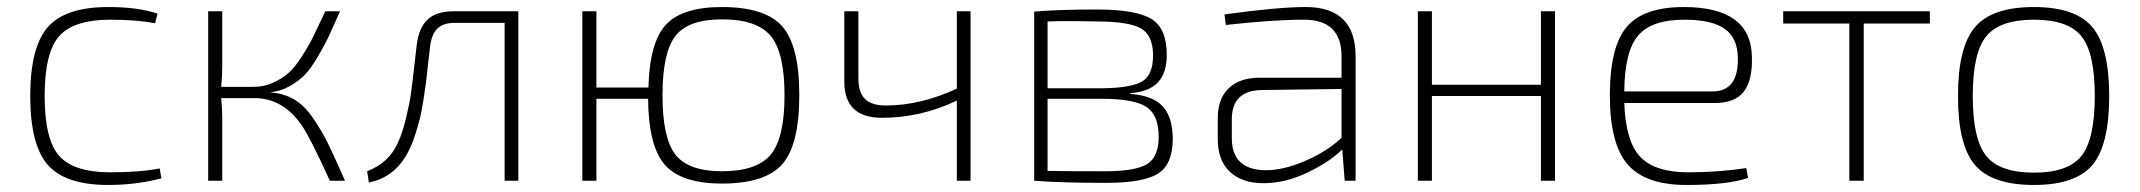

<svg xmlns="http://www.w3.org/2000/svg" viewBox="-20 -514 6085 546"><path d="M434 -35 439 -7Q368 12 288 12Q166 12 116 -45Q66 -102 66 -241Q66 -380 116 -437Q166 -494 288 -494Q374 -494 428 -475L421 -448Q368 -458 294 -458Q190 -458 148.5 -411.5Q107 -365 107 -241Q107 -117 148.5 -70.5Q190 -24 294 -24Q378 -24 434 -35Z M751 -252V-251Q788 -248 817 -231Q846 -214 871 -177Q896 -140 912 -107.5Q928 -75 955 -14Q959 -5 961 0H918Q862 -123 839 -156Q788 -232 709 -235Q706 -235 703 -235H609Q612 -206 612 -180V0H572V-482H612V-325Q612 -296 609 -267H701Q731 -267 757 -279Q783 -291 801 -307Q819 -323 838.5 -353.5Q858 -384 869.5 -407.5Q881 -431 900 -471Q903 -478 905 -482H947Q926 -435 916 -413Q906 -391 885 -355Q864 -319 847.5 -302Q831 -285 805.5 -270Q780 -255 751 -252Z M1454 -482V0H1415V-449H1274Q1240 -449 1223.5 -432.5Q1207 -416 1203 -381Q1202 -376 1197.5 -334Q1193 -292 1191.5 -279.5Q1190 -267 1184.5 -232Q1179 -197 1174.5 -179Q1170 -161 1162.5 -136.5Q1155 -112 1146 -93Q1109 -11 1029 5L1024 -27Q1086 -51 1111 -107Q1124 -134 1134.5 -177.5Q1145 -221 1149 -250.5Q1153 -280 1158.5 -329.5Q1164 -379 1165 -386Q1171 -435 1196 -458.5Q1221 -482 1271 -482Z M1676 -265H1824Q1827 -393 1873.5 -443.5Q1920 -494 2033 -494Q2156 -494 2204.5 -439Q2253 -384 2253 -243Q2253 -102 2204.5 -47Q2156 8 2033 8Q1918 8 1871 -45Q1824 -98 1823 -233H1676V0H1636V-482H1676ZM2033 -27Q2132 -27 2171.5 -74Q2211 -121 2211 -243Q2211 -365 2171.5 -412Q2132 -459 2033 -459Q1938 -459 1901 -412Q1864 -365 1864 -243Q1864 -121 1901 -74Q1938 -27 2033 -27Z M2740 -482V0H2701V-228Q2599 -179 2488 -179Q2381 -179 2381 -282V-482H2421V-292Q2421 -251 2440 -232.5Q2459 -214 2499 -214Q2598 -214 2701 -262V-482Z M3194 -249V-247Q3260 -242 3287.5 -210.5Q3315 -179 3315 -119Q3315 -47 3273.5 -20.5Q3232 6 3126 6Q2999 6 2921 0V-481Q2989 -487 3099 -487Q3211 -487 3254.5 -460Q3298 -433 3298 -358Q3298 -307 3273 -280Q3248 -253 3194 -249ZM2959 -263H3115Q3197 -264 3228 -282.5Q3259 -301 3259 -356Q3259 -414 3224 -433.5Q3189 -453 3098 -453Q3007 -455 2959 -453ZM2959 -233V-28Q2994 -27 3122 -27Q3208 -27 3241.5 -47Q3275 -67 3275 -125Q3275 -187 3240 -210Q3205 -233 3115 -233Z M3466 -443 3462 -473Q3614 -494 3693 -494Q3835 -494 3835 -354V0H3804L3797 -89Q3762 -54 3698.5 -23.5Q3635 7 3573 7Q3512 7 3477.5 -25.5Q3443 -58 3443 -118V-178Q3443 -233 3474 -263Q3505 -293 3563 -293H3795V-354Q3795 -458 3688 -458Q3601 -458 3466 -443ZM3483 -175V-121Q3483 -32 3577 -30Q3627 -29 3689.5 -55.5Q3752 -82 3795 -122V-261L3567 -258Q3483 -256 3483 -175Z M4402 -482V0H4362V-241H4052V0H4012V-482H4052V-273H4362V-482Z M4856 -221H4599Q4603 -111 4645 -67.5Q4687 -24 4781 -24Q4866 -24 4946 -36L4951 -8Q4893 12 4776 12Q4659 12 4608.5 -46.5Q4558 -105 4558 -243Q4558 -381 4606 -437.5Q4654 -494 4768 -494Q4960 -494 4962 -352Q4964 -286 4939 -253.5Q4914 -221 4856 -221ZM4599 -254H4850Q4924 -254 4922 -350Q4921 -407 4884 -432.5Q4847 -458 4770 -458Q4677 -458 4638.5 -413Q4600 -368 4599 -254Z M5468 -447H5280V0H5239V-447H5051V-482H5468Z M5764 -494Q5882 -494 5930 -437Q5978 -380 5978 -241Q5978 -101 5930 -44.5Q5882 12 5764 12Q5645 12 5596.5 -44.5Q5548 -101 5548 -241Q5548 -380 5596.5 -437Q5645 -494 5764 -494ZM5899 -411Q5861 -458 5764 -458Q5667 -458 5628.5 -411Q5590 -364 5590 -241Q5590 -118 5628.5 -70.5Q5667 -23 5764 -23Q5861 -23 5899 -70.5Q5937 -118 5937 -241Q5937 -364 5899 -411Z"/></svg>

Font: Exo 2.0 Extra Light
Style: Regular
Weight: 250
Designer: Natanael Gama
Version: Version 1.001;PS 001.001;hotconv 1.0.70;makeotf.lib2.5.58329